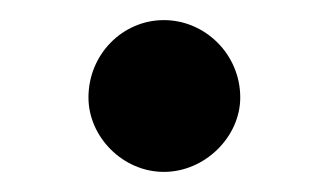

<svg xmlns="http://www.w3.org/2000/svg" viewBox="-20 -171 326 191"><path d="M143 0C184 0 219 -35 219 -74C219 -117 184 -151 143 -151C102 -151 68 -117 68 -74C68 -35 102 0 143 0Z"/></svg>

Font: Mluvka
Style: Regular
Weight: 400
Designer: Modified by Jiří Krblich, Original typeface by Gumpita Rahayu
Foundry: Gumpita Rahayu & Jiří Krblich
Version: Version 2.000;Glyphs 3.1.1 (3134)